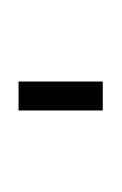

<svg xmlns="http://www.w3.org/2000/svg" viewBox="18 -398 131 207"><g transform="rotate(90 83.5 -294.5)"><path d="M67.9 -249V-339.8H99.1V-249Z"/></g></svg>

Font: Rawline ExtraLight
Style: Regular
Weight: 275
Designer: Matt McInerney, Pablo Impallari, Rodrigo Fuenzalida
Foundry: Matt McInerney, Pablo Impallari, Rodrigo Fuenzalida
Version: Version 4.020;PS 004.020;hotconv 1.0.88;makeotf.lib2.5.64775